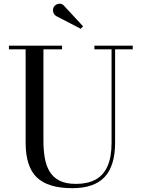

<svg xmlns="http://www.w3.org/2000/svg" viewBox="-20 -995 766 1030"><path d="M692 -750V-730.5H597.5V-230Q597.5 -106.5 541.8 -46Q486 14.5 367.5 14.5Q238 14.5 177.8 -43Q117.5 -100.5 117.5 -230V-730.5H28V-750H313V-730.5H213V-240Q213 -190.5 220.2 -148.2Q227.5 -106 246.2 -74.8Q265 -43.5 299.2 -26Q333.5 -8.5 387.5 -8.5Q449.5 -8.5 492 -31.2Q534.5 -54 556.5 -102.8Q578.5 -151.5 578.5 -230V-730.5H486.5V-750ZM413.5 -840.5 282 -908.5Q274 -913 269.2 -921.2Q264.5 -929.5 264.2 -939.5Q264 -949.5 268.5 -957.5Q273.5 -966 283 -971Q292.5 -976 303.8 -975Q315 -974 324.5 -963L425.5 -854Z"/></svg>

Font: Bodoni Moda SC
Style: Regular
Weight: 400
Designer: Owen Earl
Foundry: indestructible type
Version: Version 2.005